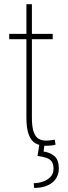

<svg xmlns="http://www.w3.org/2000/svg" viewBox="-20 -691 328 923"><path d="M233.4 -528.3V-502.4H24.4V-528.3ZM106.9 -670.9H133.3V-126.5Q133.3 -79.6 142.3 -55.7Q151.4 -31.7 166.5 -23.4Q181.6 -15.1 198.7 -15.1Q212.4 -15.1 222.2 -16.4Q231.9 -17.6 243.2 -19.5L247.1 4.4Q238.3 7.8 223.6 8.8Q209 9.8 199.2 9.8Q170.9 9.8 150.1 -2.2Q129.4 -14.2 118.2 -43.9Q106.9 -73.7 106.9 -126.5ZM169.9 0H194.3L189.5 37.6Q217.3 40.5 240 58.1Q262.7 75.7 262.7 119.6Q262.7 140.6 254.6 157.7Q246.6 174.8 231.2 187Q215.8 199.2 193.8 205.8Q171.9 212.4 144 212.4L142.1 189.5Q164.1 189.5 186 182.1Q208 174.8 222.7 159.4Q237.3 144 237.3 120.1Q237.3 98.1 228.8 85.9Q220.2 73.7 203.1 67.9Q186 62 160.2 58.6Z"/></svg>

Font: Roboto Condensed Thin
Style: Regular
Weight: 250
Width: 3
Designer: Christian Robertson
Foundry: Google
Version: Version 3.009; 2024